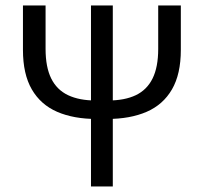

<svg xmlns="http://www.w3.org/2000/svg" viewBox="-20 -676 739 696"><path d="M330.7 -244.7Q247.1 -244.7 187.3 -270.6Q127.4 -296.6 95.3 -352Q63.2 -407.3 63.2 -495.1V-656.3H145.2V-498.7Q145.2 -432.8 165.6 -391.6Q186 -350.3 226.7 -331Q267.3 -311.7 327 -311.7H371.6Q432 -311.7 472.4 -331Q512.7 -350.3 533.1 -391.6Q553.5 -432.8 553.5 -498.7V-656.3H635.5V-495.1Q635.5 -407.3 603.4 -352Q571.3 -296.6 511.4 -270.6Q451.6 -244.7 368 -244.7ZM309.8 0V-656.3H388.9V0Z"/></svg>

Font: Source Sans 3 Variable
Style: Regular
Weight: 200
Designer: Paul D. Hunt
Foundry: Adobe Systems Incorporated
Version: Version 3.026